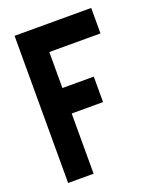

<svg xmlns="http://www.w3.org/2000/svg" viewBox="-132 -779 698 857"><g transform="rotate(-20 217.0 -350.5)"><path d="M42 -1V-700H406V-579H163V-408H312V-287H163V-1Z"/></g></svg>

Font: Stick No Bills
Style: Bold
Weight: 700
Version: Version 2.000